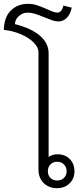

<svg xmlns="http://www.w3.org/2000/svg" viewBox="-58 -973 435 1003"><path d="M331 -78Q331 -40 305.5 -15Q280 10 240 10Q197 10 170 -17Q143 -44 143 -87V-699Q143 -726 118 -751Q93 -776 51.5 -794Q10 -812 -38 -817Q-36 -885 -0.5 -919Q35 -953 89 -953Q112 -953 134 -946Q156 -939 188 -925Q226 -907 241 -907Q265 -907 273 -944L317 -933Q309 -898 290.5 -879.5Q272 -861 247 -861Q232 -861 216 -866.5Q200 -872 173 -883Q144 -895 124.5 -901Q105 -907 86 -907Q62 -907 41.5 -890Q21 -873 20 -847Q104 -826 150 -787Q196 -748 196 -694V-153Q215 -167 243 -167Q282 -167 306.5 -142Q331 -117 331 -78ZM290 -79Q290 -100 276 -114Q262 -128 241 -128Q219 -128 205.5 -114Q192 -100 192 -79Q192 -57 205.5 -43.5Q219 -30 241 -30Q262 -30 276 -43.5Q290 -57 290 -79Z"/></svg>

Font: Sarabun ExtraLight
Style: Regular
Weight: 275
Designer: Suppakit Chalermlarp | Katatrad Co.,Ltd.
Foundry: Cadson Demak Co.,Ltd.
Version: Version 1.000; ttfautohint (v1.6)